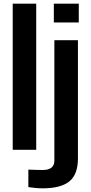

<svg xmlns="http://www.w3.org/2000/svg" viewBox="-20 -820 496 1051"><path d="M49.6 0V-800H178.3V0ZM274.7 -696.9V-800H411.2V-696.9ZM213.1 210.9Q195.8 210.9 174.6 209Q153.5 207.1 135.2 204.3V108.4Q149.7 109.1 172.6 109.8Q195.5 110.6 212.8 110.6Q245.7 110.6 261.6 97.6Q277.6 84.7 277.6 59.3V-600H406.6V47.3Q406.6 134.5 359.9 172.7Q313.2 210.9 213.1 210.9Z"/></svg>

Font: Big Shoulders Text SC Thin
Style: Regular
Weight: 100
Designer: Patric King
Foundry: XO Type Co
Version: Version 2.002